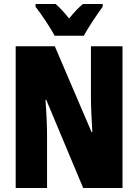

<svg xmlns="http://www.w3.org/2000/svg" viewBox="-20 -947 696 967"><path d="M255 -767H402C423 -806 469 -875 497 -913V-927H398C378 -911 355 -887 328 -854C302 -886 280 -910 260 -927H159V-913C185 -880 238 -802 255 -767ZM597 0V-714H438V-455C438 -412 441 -354 445 -282H441L256 -714H59V0H217V-263C217 -304 215 -365 209 -444H213L399 0Z"/></svg>

Font: Noto Sans Arabic ExtCond Blk
Style: Regular
Weight: 900
Width: 2
Designer: Monotype Design Team, Nadine Chahine, Nizar Qandah and Khaled Hosny
Foundry: Monotype Imaging Inc.
Version: Version 2.012